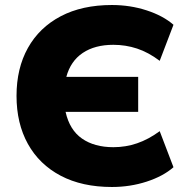

<svg xmlns="http://www.w3.org/2000/svg" viewBox="-20 -736 744 767"><path d="M427 11Q308 11 222.5 -34Q137 -79 91.5 -161Q46 -243 46 -353Q46 -463 91.5 -544.5Q137 -626 222.5 -671Q308 -716 427 -716Q500 -716 566 -694.5Q632 -673 673 -637L618 -493Q573 -527 527.5 -542Q482 -557 433 -557Q359 -557 310.5 -524.5Q262 -492 245 -429H532V-289H242Q258 -217 307.5 -182.5Q357 -148 433 -148Q482 -148 527.5 -163.5Q573 -179 618 -212L673 -68Q632 -32 566 -10.5Q500 11 427 11Z"/></svg>

Font: Mulish Black
Style: Regular
Weight: 900
Designer: Vernon Adams
Foundry: Vernon Adams
Version: Version 3.603; ttfautohint (v1.8.3)